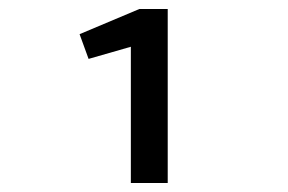

<svg xmlns="http://www.w3.org/2000/svg" viewBox="-20 -653 640 427"><path d="M271 -246V-549L177 -522L157 -577L290 -633H353V-246Z"/></svg>

Font: Inconsolata Expanded Bold
Style: Regular
Weight: 700
Width: 7
Monospace: yes
Designer: Raph Levien, Cyreal, Brenton Simpson
Foundry: Raph Levien, Cyreal, Google
Version: Version 3.001; ttfautohint (v1.8.2.53-6de2)